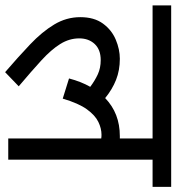

<svg xmlns="http://www.w3.org/2000/svg" viewBox="10 -672 674 733"><g transform="rotate(90 346.5 -305.0)"><path d="M0 -551V-622H693V-551H589V0H508V-355Q502 -356 494 -356Q470 -356 445 -344Q420 -332 397 -300.5Q374 -269 356 -208L279 -232Q291 -278 311 -313Q287 -331 263 -342Q239 -353 209 -353Q169 -353 147.5 -330Q126 -307 126 -271Q126 -233 147.5 -198.5Q169 -164 210 -126.5Q251 -89 309 -40L255 12Q197 -38 149 -83.5Q101 -129 73 -175.5Q45 -222 45 -275Q45 -328 69.5 -361.5Q94 -395 131 -410.5Q168 -426 204 -426Q248 -426 284.5 -411.5Q321 -397 354 -370Q412 -426 499 -426Q504 -426 508 -426V-551Z"/></g></svg>

Font: TSCustom
Style: Regular
Weight: 400
Designer: Monotype Design Team
Foundry: Monotype Imaging Inc.
Version: Version 2.004; ttfautohint (v1.8.3) -l 8 -r 50 -G 200 -x 14 